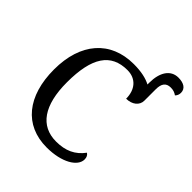

<svg xmlns="http://www.w3.org/2000/svg" viewBox="-232 -1008 1168 1168"><g transform="rotate(45 352.0 -424.0)"><path d="M377.9 -724.1C176.8 -724.1 57.1 -584.5 57.1 -357.9C57.1 -129.4 169.4 9.8 360.8 9.8C491.2 9.8 576.2 -43 576.2 -102.1C576.2 -122.1 568.4 -133.8 557.1 -141.1C513.7 -82.5 456.5 -56.2 376 -56.2C241.2 -56.2 168 -160.6 168 -357.9C168 -573.2 234.9 -670.9 376 -670.9C449.7 -670.9 493.2 -619.6 493.2 -542C543.5 -542 580.1 -570.8 580.1 -611.8V-710C580.1 -758.3 598.1 -782.2 637.2 -782.2C659.2 -782.2 672.9 -777.3 689 -766.1C698.2 -775.4 704.1 -787.1 704.1 -803.2C704.1 -838.9 674.8 -857.9 627.9 -857.9C561.5 -857.9 523.9 -799.8 523.9 -710V-694.8C490.2 -712.9 442.4 -724.1 377.9 -724.1Z"/></g></svg>

Font: The Erased English
Style: Regular
Weight: 400
Designer: Monotype Design team + ligartures altered by 180 Amsterdam
Foundry: Monotype Imaging Inc.
Version: Version 1.030;Glyphs 3.1.2 (3151)